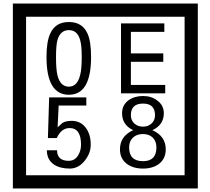

<svg xmlns="http://www.w3.org/2000/svg" viewBox="-20 -980 1195 1090"><path d="M1103 90H53V-960H1103ZM1028 15V-885H128V15ZM497 -656Q497 -442 371 -442Q244 -442 244 -656Q244 -744 265 -789Q294 -855 371 -855Q448 -855 477 -789Q497 -745 497 -656ZM444 -656Q444 -723 435 -752Q420 -809 371 -809Q322 -809 306 -752Q298 -723 298 -656Q298 -587 306 -553Q322 -488 371 -488Q419 -488 435 -554Q444 -587 444 -656ZM918 -450H667V-847H913V-799H723V-677H907V-629H723V-498H918ZM495 -160Q496 -111 460.5 -67Q425 -23 376 -23Q321 -23 286 -46Q246 -74 246 -127H304Q304 -67 370 -67Q404 -67 423 -97Q440 -124 440 -159Q440 -253 375 -253Q328 -253 302 -196H252L259 -427H470V-381H313L307 -257Q320 -269 333 -281Q352 -294 387 -294Q439 -294 469 -252Q495 -215 495 -160ZM921 -132Q921 -79 882 -49Q846 -23 792 -23Q737 -23 701 -49Q661 -79 661 -132Q661 -207 736 -241Q673 -271 673 -337Q673 -384 710 -411Q744 -435 792 -435Q839 -435 872 -410Q910 -383 910 -337Q910 -271 845 -241Q921 -207 921 -132ZM860 -326Q860 -392 792 -392Q723 -392 723 -326Q723 -297 742.5 -279Q762 -261 792 -261Q821 -261 840.5 -279Q860 -297 860 -326ZM868 -143Q868 -178 847.5 -198.5Q827 -219 792 -219Q756 -219 734.5 -198.5Q713 -178 713 -143Q713 -65 792 -65Q868 -65 868 -143Z"/></svg>

Font: Unicode BMP Fallback SIL
Style: Regular
Weight: 400
Foundry: NRSI, SIL International
Version: Version 5.1 Based on Unicode 5.1